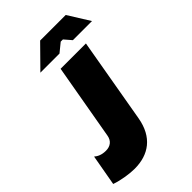

<svg xmlns="http://www.w3.org/2000/svg" viewBox="-286 -1000 1115 1115"><g transform="rotate(-45 272.0 -442.5)"><path d="M132 15C247 15 332 -44 355 -177L446 -700H238L156 -233C150 -197 125 -177 88 -177C54 -177 31 -188 15 -202L-19 -11C29 6 91 15 132 15ZM139 -767H296L350 -811H368L406 -767H563L480 -900H270Z"/></g></svg>

Font: Fixel Display Black
Style: Italic
Weight: 900
Italic angle: -10°
Designer: AlfaBravo + MacPaw
Foundry: Kyrylo Tkachov, Marchela Mozhyna, Serhii Makarenko, Maria Weinstein, Zakhar Kryvoshyya
Version: Version 1.210;Glyphs 3.2 (3217)